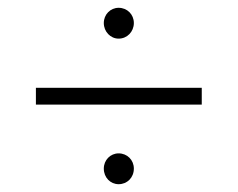

<svg xmlns="http://www.w3.org/2000/svg" viewBox="-20 -596 609 492"><path d="M72 -328H497V-371H72ZM284 -124C306 -124 323 -141 323 -164C323 -186 306 -203 284 -203C263 -203 246 -186 246 -164C246 -141 263 -124 284 -124ZM284 -497C306 -497 323 -515 323 -537C323 -559 306 -576 284 -576C263 -576 246 -559 246 -537C246 -515 263 -497 284 -497Z"/></svg>

Font: Chess Sans Light
Style: Regular
Weight: 300
Designer: Wolf Bōese
Foundry: Wolf Bōese
Version: Version 7.223;Glyphs 3.3 (3306)